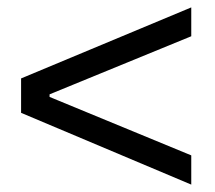

<svg xmlns="http://www.w3.org/2000/svg" viewBox="-20 -620 580 519"><path d="M497 -600V-522L114 -365V-358L497 -200V-121L37 -315V-408Z"/></svg>

Font: Mona Sans SemiCondensed
Style: Regular
Weight: 400
Width: 4
Designer: Deni Anggara
Foundry: GitHub
Version: Version 2.000